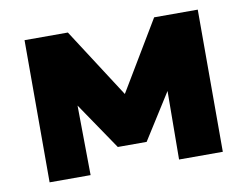

<svg xmlns="http://www.w3.org/2000/svg" viewBox="-62 -600 882 685"><g transform="rotate(-10 379.0 -257.5)"><path d="M65.5 0V-515H219.5H222.5L424.5 -202L347 -201L535 -515H693V0H534.5L537 -319L572.5 -305L431.5 -82H327L175.5 -305L210.5 -319L214 0Z"/></g></svg>

Font: Geologica Cursive ExtraBold
Style: Regular
Weight: 800
Designer: Sindre Bremnes, Frode Helland
Foundry: Monokrom Skriftforlag AS
Version: Version 1.010;gftools[0.9.28]